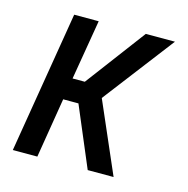

<svg xmlns="http://www.w3.org/2000/svg" viewBox="-83 -600 667 681"><g transform="rotate(15 250.0 -260.0)"><path d="M297 0 204 -220H148L112 0H22L108 -520H198L161 -300H206L371 -520H478L279 -260L392 0Z"/></g></svg>

Font: Iosevka Medium
Style: Italic
Weight: 500
Italic angle: -9°
Monospace: yes
Designer: Belleve Invis
Foundry: Belleve Invis
Version: Version 32.5.0; ttfautohint (v1.8.4)